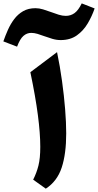

<svg xmlns="http://www.w3.org/2000/svg" viewBox="-116 -1107 580 1135"><path d="M93.8 -1058.6Q115.2 -1058.6 138.7 -1051.5Q162.1 -1044.4 186 -1035.6Q209 -1026.9 231.2 -1020Q253.4 -1013.2 272.9 -1013.2Q301.8 -1013.2 324.5 -1029.5Q347.2 -1045.9 367.2 -1086.9L443.4 -1057.1Q428.2 -1012.2 402.8 -969Q377.4 -925.8 338.4 -897.9Q299.3 -870.1 242.7 -870.1Q218.3 -870.1 193.6 -877.4Q168.9 -884.8 146 -893.1Q125.5 -900.9 106 -906.7Q86.4 -912.6 68.4 -912.6Q43 -912.6 22.5 -894.8Q2 -877 -15.1 -831.1L-96.2 -862.3Q-84.5 -896 -69.1 -930.7Q-53.7 -965.3 -32 -994.1Q-10.3 -1022.9 20.5 -1040.8Q51.3 -1058.6 93.8 -1058.6ZM221.2 -798.8Q238.8 -714.4 250.7 -627.7Q262.7 -541 269 -461.4Q275.4 -381.8 275.4 -318.4Q275.4 -197.8 248.8 -116.7Q222.2 -35.6 154.8 8.3L80.1 -44.9Q100.6 -85.4 111.3 -128.4Q122.1 -171.4 122.1 -238.8Q122.1 -318.4 107.9 -427Q93.8 -535.6 63.5 -680.2Z"/></svg>

Font: Pinar DS4-Bold
Style: Regular
Weight: 700
Designer: Amin Abedi
Version: Version 2.000